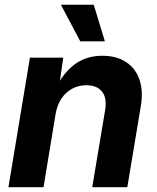

<svg xmlns="http://www.w3.org/2000/svg" viewBox="-20 -779 654 799"><path d="M211.4 -304.7 161.1 0H15.1L104.5 -539.1H243.2L223.6 -403.3L210 -408.2Q243.2 -476.1 291.3 -511.5Q339.4 -546.9 406.2 -546.9Q464.4 -546.9 503.9 -521.2Q543.5 -495.6 560.1 -448.5Q576.7 -401.4 565.9 -336.9L509.8 0H363.8L417.5 -320.8Q425.8 -372.1 404.3 -398.2Q382.8 -424.3 339.4 -424.3Q307.1 -424.3 280.3 -409.9Q253.4 -395.5 235.6 -368.7Q217.8 -341.8 211.4 -304.7ZM314 -606.9 233.4 -759.3H370.1L416.5 -606.9Z"/></svg>

Font: Inter 18pt
Style: Bold Italic
Weight: 700
Italic angle: -9.3988°
Designer: Rasmus Andersson
Foundry: rsms
Version: Version 4.001;git-66647c0bb